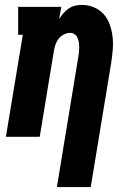

<svg xmlns="http://www.w3.org/2000/svg" viewBox="-20 -558 540 783"><path d="M212 205 299 -324Q301 -334 302 -344.5Q303 -355 303 -365.5Q303 -376 301.5 -385.5Q300 -395 296 -404Q292 -413 284 -418.5Q276 -424 266 -424Q253 -424 240.5 -417.5Q228 -411 219.5 -400.5Q211 -390 206.5 -377Q202 -364 200 -352L142 0H4L73 -416H54V-530H230L221 -480Q229 -493 238.5 -504Q248 -515 260.5 -523.5Q273 -532 287 -535Q301 -538 314 -538Q340 -538 363.5 -528Q387 -518 403 -500Q419 -482 427.5 -458Q436 -434 439 -409Q442 -384 440 -358Q438 -332 434 -305L350 205Z"/></svg>

Font: Iosevka Slab Heavy
Style: Italic
Weight: 900
Italic angle: -9°
Monospace: yes
Designer: Belleve Invis
Foundry: Belleve Invis
Version: Version 11.1.0; ttfautohint (v1.8.3)